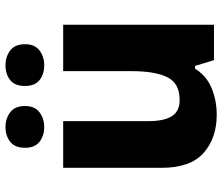

<svg xmlns="http://www.w3.org/2000/svg" viewBox="-75 -724 809 699"><g transform="rotate(-90 329.5 -374.5)"><path d="M589 -549V0H460L439 -69H429Q403 -27 358 -8.5Q313 10 261 10Q176 10 122 -38Q68 -86 68 -191V-549H238V-238Q238 -182 256 -153.5Q274 -125 315 -125Q376 -125 398 -170Q420 -215 420 -300V-549ZM141 -688Q141 -725 163 -742Q185 -759 217 -759Q247 -759 270 -742Q293 -725 293 -688Q293 -652 270 -635Q247 -618 217 -618Q185 -618 163 -635Q141 -652 141 -688ZM366 -688Q366 -725 387.5 -742Q409 -759 442 -759Q472 -759 495 -742Q518 -725 518 -688Q518 -652 495 -635Q472 -618 442 -618Q409 -618 387.5 -635Q366 -652 366 -688Z"/></g></svg>

Font: Noto Sans Thai Looped ExtraBold
Style: Regular
Weight: 800
Designer: Sasikarn Vongin, Ben Mitchell
Foundry: The Fontpad Ltd
Version: Version 1.001; ttfautohint (v1.8.4.7-5d5b)